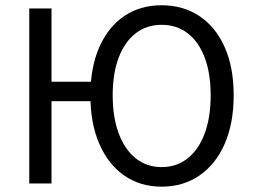

<svg xmlns="http://www.w3.org/2000/svg" viewBox="-20 -688 948 720"><path d="M89.7 0V-656.3H173.2V-381.5H364.7V-308.6H173.2V0ZM586.3 12Q505.8 12 445.8 -29.8Q385.9 -71.5 352.5 -148.5Q319 -225.4 319 -330.5Q319 -435.6 352.5 -511.4Q385.9 -587.2 445.8 -627.7Q505.8 -668.3 586.3 -668.3Q666.8 -668.3 727.8 -627.7Q788.7 -587.2 822.5 -511.4Q856.3 -435.6 856.3 -330.5Q856.3 -225.4 822.5 -148.5Q788.7 -71.5 727.8 -29.8Q666.8 12 586.3 12ZM586.3 -61.4Q643 -61.4 684.3 -94.7Q725.7 -128 747.9 -188.4Q770 -248.8 770 -330.5Q770 -412.3 747.9 -471.5Q725.7 -530.7 684.3 -562.8Q643 -594.9 586.3 -594.9Q529.6 -594.9 488.4 -562.8Q447.3 -530.7 424.9 -471.5Q402.6 -412.3 402.6 -330.5Q402.6 -248.8 424.9 -188.4Q447.3 -128 488.4 -94.7Q529.6 -61.4 586.3 -61.4Z"/></svg>

Font: Source Sans 3 Variable
Style: Regular
Weight: 200
Designer: Paul D. Hunt
Foundry: Adobe Systems Incorporated
Version: Version 3.026